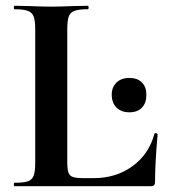

<svg xmlns="http://www.w3.org/2000/svg" viewBox="-20 -645 585 665"><path d="M270 -28H304Q382 -28 439 -69.5Q496 -111 515 -182Q515 -184 519 -184Q521 -184 523.5 -182.5Q526 -181 526 -180Q517 -81 517 -15Q517 -7 513.5 -3.5Q510 0 502 0H30Q28 0 28 -6Q28 -12 30 -12Q62 -12 76.5 -17Q91 -22 96.5 -36.5Q102 -51 102 -81V-544Q102 -574 96.5 -588Q91 -602 76 -607.5Q61 -613 30 -613Q28 -613 28 -619Q28 -625 30 -625L81 -624Q127 -622 157 -622Q187 -622 233 -624L284 -625Q287 -625 287 -619Q287 -613 284 -613Q253 -613 238 -607.5Q223 -602 218 -587.5Q213 -573 213 -543V-85Q213 -59 217 -47.5Q221 -36 232.5 -32Q244 -28 270 -28ZM367 -317Q367 -343 383.5 -359Q400 -375 428 -375Q456 -375 471.5 -359.5Q487 -344 487 -317Q487 -288 471.5 -272Q456 -256 428 -256Q400 -256 383.5 -272.5Q367 -289 367 -317Z"/></svg>

Font: Cormorant SC
Style: Bold
Weight: 700
Designer: Christian Thalmann (Catharsis Fonts)
Foundry: Catharsis Fonts
Version: Version 4.000